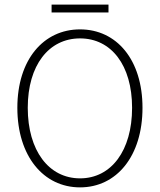

<svg xmlns="http://www.w3.org/2000/svg" viewBox="-20 -798 691 830"><path d="M326 12C484 12 596 -123 596 -332C596 -540 484 -671 326 -671C168 -671 55 -540 55 -332C55 -123 168 12 326 12ZM326 -27C191 -27 100 -147 100 -332C100 -516 191 -632 326 -632C461 -632 551 -516 551 -332C551 -147 461 -27 326 -27ZM203 -744H449V-778H203Z"/></svg>

Font: Source Sans Pro Light
Style: Regular
Weight: 300
Designer: Paul D. Hunt
Foundry: Adobe Systems Incorporated
Version: Version 3.006;hotconv 1.0.111;makeotfexe 2.5.65597